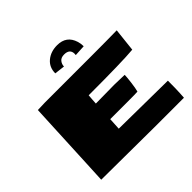

<svg xmlns="http://www.w3.org/2000/svg" viewBox="-217 -1185 1433 1433"><g transform="rotate(-45 500.0 -468.5)"><path d="M609.9 -804.2Q609.9 -856.4 550.3 -856.4Q517.1 -856.4 501.7 -836.7Q486.3 -816.9 486.3 -793.5L404.3 -803.2Q404.3 -867.2 449.5 -904.8Q494.6 -942.4 562.5 -942.4Q661.1 -942.4 689.5 -849.6Q697.3 -824.2 697.3 -796.4L608.9 -791.5Q609.9 -798.3 609.9 -804.2ZM954.6 4.4H643.6L85.4 0.5L93.8 -171.4Q118.7 -688.5 118.7 -701.7Q177.2 -704.1 195.3 -704.1H689.5Q854 -704.1 955.6 -706.1L935.5 -522Q817.4 -511.2 464.8 -511.2Q463.4 -499.5 461.7 -471.7Q460 -443.8 459 -429.7Q599.6 -432.1 655.3 -432.1L762.7 -429.2Q762.7 -407.7 756.1 -355Q749.5 -302.2 741.7 -273.4Q733.9 -271.5 620.1 -271.5H452.6L447.3 -176.3L960 -170.4Q960 -78.1 957.3 -38.8Q954.6 0.5 954.6 4.4Z"/></g></svg>

Font: Seymour One
Style: Book
Weight: 400
Designer: vernon adams
Foundry: vernon adams
Version: Version 1.000; ttfautohint (v0.93) -l 8 -r 50 -G 200 -x 0 -w